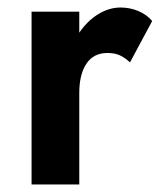

<svg xmlns="http://www.w3.org/2000/svg" viewBox="-20 -491 430 511"><path d="M326 -325Q313 -337 299.5 -343.5Q286 -350 266 -350Q229 -350 210 -321.5Q191 -293 191 -244V0H64V-460H191V-404Q212 -435 241 -453Q270 -471 301 -471Q326 -471 348.5 -461.5Q371 -452 385 -435Z"/></svg>

Font: Jost* Semi
Style: Regular
Weight: 600
Version: Version 3.7